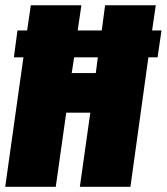

<svg xmlns="http://www.w3.org/2000/svg" viewBox="-20 -716 639 736"><path d="M599.1 -599.1 584 -496.1H548.8L480 0H286.1L326.2 -284.2H233.9L193.8 0H0L69.8 -496.1H33.2L46.9 -599.1H84L98.1 -695.8H292L277.8 -599.1H370.1L382.8 -695.8H577.1L563 -599.1ZM347.2 -436 355 -496.1H264.2L254.9 -436Z"/></svg>

Font: Fira Sans Compressed Heavy
Style: Italic
Weight: 900
Width: 3
Italic angle: -8°
Designer: Carrois Corporate & Edenspiekermann AG
Foundry: Carrois Corporate GbR & Edenspiekermann AG
Version: Version 4.203;PS 004.203;hotconv 1.0.88;makeotf.lib2.5.64775